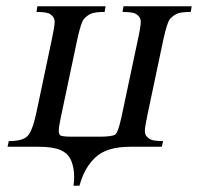

<svg xmlns="http://www.w3.org/2000/svg" viewBox="-20 -467 630 611"><path d="M233 124H214Q216 109 216 96Q216 67 206.5 44Q197 21 172.5 10.5Q148 0 102 0H4L8 -18Q52 -18 67.5 -34Q83 -50 95 -105L145 -342Q154 -384 154 -398Q154 -402 152 -408Q150 -414 140.5 -421.5Q131 -429 96 -429L99 -447H316L313 -429Q280 -429 267.5 -422.5Q255 -416 246.5 -406Q238 -396 226 -342L173 -91Q167 -63 167 -50Q167 -43 170.5 -37.5Q174 -32 209 -32H295Q339 -32 347.5 -39.5Q356 -47 366 -92L419 -342Q428 -383 428 -398Q428 -402 426 -408Q424 -414 414.5 -421.5Q405 -429 370 -429L373 -447H590L587 -429Q554 -429 541.5 -422.5Q529 -416 520.5 -406Q512 -396 500 -342L450 -105Q441 -64 441 -49Q441 -45 443 -39Q445 -33 455 -25.5Q465 -18 499 -18L495 0H395Q320 0 284 33.5Q248 67 233 124Z"/></svg>

Font: New Athena Unicode
Style: Italic
Weight: 400
Designer: J. Rusten 1997; rev. by R. Hancock 2001, 2002, rev. by D. Mastronarde 2002-2019
Foundry: Society for Classical Studies (formerly American Philological Association)
Version: Version 5.008